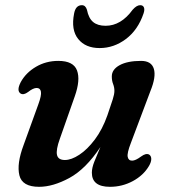

<svg xmlns="http://www.w3.org/2000/svg" viewBox="-20 -709 656 741"><path d="M555.5 -112.5Q563.5 -107.5 563.8 -95.8Q564 -84 555 -68.5Q533.5 -32 492.5 -10Q451.5 12 404.5 12Q334.5 12 334.5 -42.5Q334.5 -61 344 -85Q353.5 -109 367.5 -141.5Q311 -56.5 247.8 -22.2Q184.5 12 131 12Q65.5 12 54.8 -32.5Q44 -77 71 -149L128 -306.5Q140.5 -340.5 138 -355Q135.5 -369.5 121.5 -369.5Q108 -369.5 88.5 -354Q71 -341 59.5 -348Q43 -359 60 -392Q80 -428.5 118.8 -451.2Q157.5 -474 205 -474Q263.5 -474 277.2 -437.2Q291 -400.5 268.5 -337L211 -173.5Q195.5 -130.5 200 -111Q204.5 -91.5 230.5 -91.5Q255.5 -91.5 286.2 -111.8Q317 -132 346 -170.5Q375 -209 394.5 -264Q409 -306 415.2 -325.8Q421.5 -345.5 421.5 -358.5Q421.5 -372 416.5 -384.8Q411.5 -397.5 411.5 -414Q411.5 -441 441.8 -457.5Q472 -474 524.5 -474Q564.5 -474 573.8 -443.2Q583 -412.5 560.5 -357.5L485 -157Q470 -118.5 472.8 -103.8Q475.5 -89 490 -89Q503 -89 524.5 -105Q543.5 -119 555.5 -112.5ZM387.5 -609.5Q447 -609.5 492 -671.5Q507.5 -689 521 -689Q532 -689 535.5 -680.2Q539 -671.5 534 -657Q512.5 -593.5 466 -558.5Q419.5 -523.5 364.5 -523.5Q310 -523.5 281.8 -558.5Q253.5 -593.5 266 -657Q272 -689 296 -689Q310 -689 315.5 -671.5Q322 -638.5 339.5 -624Q357 -609.5 387.5 -609.5Z"/></svg>

Font: Fraunces 9pt Soft SemiBold
Style: Italic
Weight: 600
Italic angle: -16°
Version: Version 1.000;[b76b70a41]